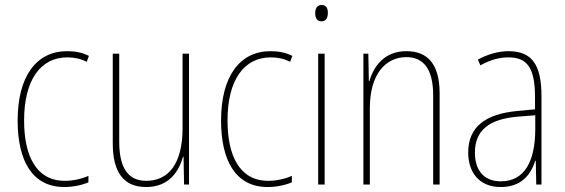

<svg xmlns="http://www.w3.org/2000/svg" viewBox="-20 -743 2274 773"><path d="M239 10C274 10 311 2 336 -9V-35C307 -22 273 -15 241 -15C125 -15 77 -117 77 -258C77 -422 144 -512 251 -512C278 -512 305 -507 329 -494L338 -518C312 -531 284 -537 250 -537C126 -537 51 -435 51 -258C51 -97 109 10 239 10Z M741 -527H715V-227C715 -82 657 -15 569 -15C499 -15 460 -62 460 -173V-527H434V-166C434 -49 478 10 568 10C661 10 700 -53 717 -112H719L721 0H741Z M1058 10C1093 10 1130 2 1155 -9V-35C1126 -22 1092 -15 1060 -15C944 -15 896 -117 896 -258C896 -422 963 -512 1070 -512C1097 -512 1124 -507 1148 -494L1157 -518C1131 -531 1103 -537 1069 -537C945 -537 870 -435 870 -258C870 -97 928 10 1058 10Z M1275 -723C1255 -723 1249 -706 1249 -690C1249 -672 1256 -657 1274 -657C1292 -657 1300 -671 1300 -691C1300 -707 1295 -723 1275 -723ZM1287 -527H1261V0H1287Z M1616 -537C1527 -537 1484 -475 1467 -416H1465L1463 -527H1443V0H1469V-308C1469 -445 1533 -513 1616 -513C1683 -513 1724 -468 1724 -359V0H1750V-366C1750 -485 1702 -537 1616 -537Z M2027 -537C1986 -537 1942 -524 1904 -503L1914 -480C1957 -504 1994 -512 2027 -512C2102 -512 2134 -471 2134 -351V-303L2061 -296C1937 -284 1865 -234 1865 -129C1865 -53 1906 10 1996 10C2082 10 2118 -43 2135 -96H2137L2139 0H2160V-356C2160 -486 2119 -537 2027 -537ZM2061 -273 2135 -279V-220C2134 -98 2095 -13 1996 -13C1930 -13 1892 -55 1892 -129C1892 -219 1951 -263 2061 -273Z"/></svg>

Font: Noto Sans Khmer UI Condensed Thin
Style: Regular
Weight: 100
Width: 3
Designer: Danh Hong and the Monotype Design Team
Foundry: Monotype Imaging Inc.
Version: Version 2.002